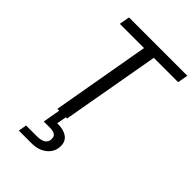

<svg xmlns="http://www.w3.org/2000/svg" viewBox="-278 -804 1166 1166"><g transform="rotate(45 305.0 -220.5)"><path d="M194 0 305 -633H97L109 -700H610L598 -633H389L277 0ZM122 259 131 206H223Q261 206 280 193Q299 180 299 155Q300 133 286 123Q272 113 240 113H190L211 -7H268L255 63Q291 62 317 71.5Q343 81 356.5 100Q370 119 369 149Q368 181 350 206Q332 231 301.5 245Q271 259 233 259Z"/></g></svg>

Font: DM Sans 17pt
Style: Italic
Weight: 400
Italic angle: -10°
Version: Version 4.004;gftools[0.9.30]